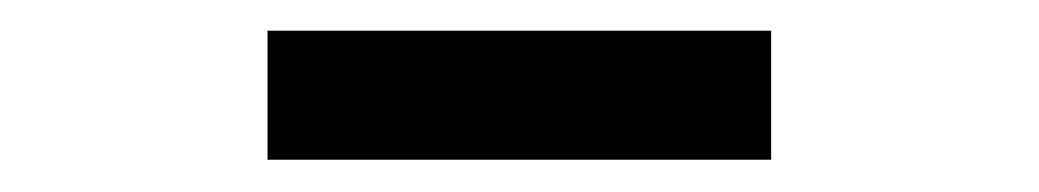

<svg xmlns="http://www.w3.org/2000/svg" viewBox="-20 -388 660 122"><path d="M150 -286.5H470V-368.5H150Z"/></svg>

Font: Monaspace Krypton
Style: Regular
Weight: 400
Designer: Riley Cran & the Lettermatic Team
Foundry: Lettermatic
Version: Version 1.200 (Monaspace Krypton)